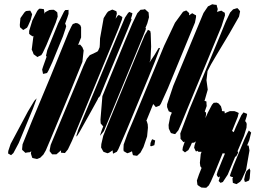

<svg xmlns="http://www.w3.org/2000/svg" viewBox="-20 -736 1216 902"><path d="M1021 -613 857 -217 832 -156 818 -124 803 -106 797 -107 783 -111 779 -119 773 -132 772 -149 780 -190 787 -206V-207L773 -213L770 -220L765 -233V-246L794 -333L903 -596L936 -675L957 -706L977 -716L988 -714L998 -713L999 -707L1003 -693L1000 -682L999 -680L1009 -683L1020 -686L1029 -680L1036 -676L1037 -664ZM1060 -214H1081L1092 -210L1102 -205L1100 -200L1097 -187L1072 -125L1070 -121L1078 -115L1088 -139L1114 -195L1124 -208L1141 -201L1139 -190L1131 -165H1135L1139 -154L1138 -136L1126 -97L1096 -26L1099 -19L1092 -6L1089 -1L1085 0L1050 84L1027 119L1016 123L1007 114L1009 109L1012 98L1014 93L1005 97L998 86L1002 71L1022 21L1037 -15H1032L1026 -16L988 77L971 116L961 135L949 146H941L926 145L915 138L908 133L907 128L905 112L915 83L927 53L921 45L919 29L923 -12L927 -23H921H912L907 -28L901 -24L898 -29L892 -42L894 -53L900 -72L892 -66L882 -65V-66L875 -50L865 -31L856 -25L849 -20L843 -25L837 -30L839 -44L848 -71L842 -68L835 -76L828 -84V-92L827 -109L870 -223L1011 -562L1040 -633L1061 -677L1075 -692L1088 -696L1095 -698L1101 -692L1108 -683L1107 -678L1103 -658L1058 -579L998 -479L971 -433L955 -402L950 -359L956 -315L942 -266L940 -263L950 -259V-251L951 -238L942 -212L948 -207V-198L945 -181L956 -206L976 -244L984 -253L998 -254L1007 -250L1018 -237L1023 -219L1022 -215L1024 -214L1035 -213L1036 -203L1043 -207ZM242 -630 198 -524 181 -488 174 -477 161 -471 156 -468 149 -473 138 -481 134 -492 129 -503 137 -566 138 -568 134 -565 124 -571 117 -577V-591L132 -640L155 -685L164 -695H172L186 -693L188 -682L189 -674V-671L193 -679L212 -689L224 -690H233L242 -684L249 -678L250 -670L251 -658ZM651 -563 503 -204 468 -120 450 -98 452 -106 459 -127 465 -142 460 -148 453 -156 452 -174 461 -284 502 -385 567 -543 602 -626 625 -674 640 -690 653 -691 661 -693 672 -683 678 -678 679 -666 680 -655 672 -626 663 -604 666 -603 663 -593ZM536 -600 347 -143 318 -74 299 -34 285 -17 274 -18 266 -19 267 -30 268 -34 267 -30 251 -16 245 -11H233H225L220 -17L213 -26L214 -34L218 -55L270 -180L347 -365L372 -426L388 -460L402 -477L411 -481L432 -491L439 -495L442 -500L448 -514L449 -527L450 -556L467 -651L482 -675L488 -682L503 -689L508 -691L520 -686L527 -683L529 -672L523 -648L532 -661L538 -666L555 -656L553 -645ZM276 -566 246 -493 226 -444 208 -405 201 -393 188 -390 182 -389 181 -395 178 -409 182 -422 198 -467 199 -469 196 -475 198 -482 202 -500 253 -626 281 -682 287 -689H297L302 -690V-684V-671L296 -652L286 -625L288 -621L291 -613L288 -602ZM671 -95 654 -45 640 -19 624 -4 610 -6 605 -7 603 -12 600 -26 598 -24 587 -19 578 -16 571 -20 561 -26 560 -35 561 -57 579 -107 609 -178 751 -521 802 -629 840 -681 850 -685 855 -687 863 -680 869 -674 868 -664 883 -674 893 -668 901 -664V-656L896 -630L769 -322L736 -249L730 -240L720 -236L712 -233L707 -239L700 -247V-248L667 -167L669 -168L671 -162L674 -152L675 -136ZM124 -642 112 -615 107 -606 99 -601 89 -595 81 -602 74 -608 73 -619 76 -651 95 -678 102 -684 110 -685 122 -686 126 -679 131 -669 129 -661ZM578 -594 474 -344 450 -285 441 -275 440 -271 408 -213 356 -120 344 -100 338 -94 340 -102 348 -128 390 -228 532 -570 567 -653 581 -674 587 -680 602 -674 600 -663 594 -645 599 -649 596 -639ZM367 -445 311 -307 215 -76 195 -29 184 -10 169 5 154 11 140 8 132 6 129 -2 125 -15 127 -26 121 -21 110 -20 99 -18 93 -24 84 -32V-38L86 -58L130 -167L214 -368L265 -493L302 -584L316 -613L322 -623L336 -628L346 -626L357 -618L361 -608V-560L347 -525L352 -526H357L367 -514L373 -499ZM690 -517 687 -456 682 -442 706 -478 725 -510 732 -511 709 -450 677 -371 575 -125 536 -35 529 -23 519 -18 511 -14 510 -20 509 -30 508 -29 493 -19 485 -16 474 -20 466 -23 462 -30 455 -43 456 -59 465 -98 490 -160 626 -490 660 -571 671 -589 675 -596 681 -593 686 -590 688 -579ZM111 -212 141 -262 152 -274 149 -264 135 -226 68 -64 43 -17 32 -7 25 -11 18 -15 19 -27 30 -60ZM1136 63 1116 107 1108 118 1091 129 1082 126 1074 123 1073 114 1072 103 1075 96H1074L1068 95L1060 91L1063 80L1077 42L1129 -83L1143 -112L1149 -123L1160 -113L1158 -106L1151 -77L1141 -53L1148 -52L1149 -47L1152 -29ZM687 -64 692 -77 695 -82 702 -79 709 -76 708 -70 706 -59 705 -54 691 -49 686 -50ZM1127 107 1132 84 1138 68 1152 55 1156 65 1153 102 1150 112 1136 118H1130Z"/></svg>

Font: Rubik Marker Hatch
Style: Regular
Weight: 400
Designer: Hubert and Fischer, NaN
Foundry: Hubert & Fischer, NaN
Version: Version 2.200